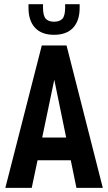

<svg xmlns="http://www.w3.org/2000/svg" viewBox="-20 -911 524 931"><path d="M323.2 -133.8H162.1L133.8 0H5.9L182.6 -690.4H302.7L478.5 0H350.6ZM300.8 -244.1 243.2 -524.4 184.6 -244.1ZM242.2 -742.2Q181.6 -742.2 149.9 -776.4Q118.2 -810.5 118.2 -873V-890.6H188.5V-875Q188.5 -835 201.7 -820.3Q214.8 -805.7 242.2 -805.7Q269.5 -805.7 282.7 -820.3Q295.9 -835 295.9 -875V-890.6H366.2V-873Q366.2 -810.5 334.5 -776.4Q302.7 -742.2 242.2 -742.2Z"/></svg>

Font: Dinish Condensed
Style: Bold
Weight: 700
Width: 3
Designer: Bert Driehuis
Foundry: Playbeing
Version: Version 3.006; git-39231f3c-release